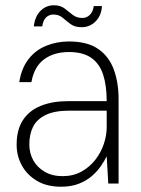

<svg xmlns="http://www.w3.org/2000/svg" viewBox="-20 -695 535 727"><path d="M211 12Q157 12 119.5 -10.5Q82 -33 62.5 -69Q43 -105 43 -147Q43 -204 67 -240.5Q91 -277 135 -294.5Q179 -312 237 -312H384Q384 -371 370.5 -412.5Q357 -454 325.5 -476Q294 -498 241 -498Q184 -498 146.5 -470Q109 -442 99 -384H53Q61 -436 87.5 -470.5Q114 -505 154.5 -521.5Q195 -538 241 -538Q311 -538 352 -509.5Q393 -481 411 -431.5Q429 -382 429 -320V0H390L384 -103Q376 -87 362.5 -67Q349 -47 328.5 -29Q308 -11 279 0.5Q250 12 211 12ZM217 -28Q257 -28 288 -45Q319 -62 340.5 -89.5Q362 -117 373 -149.5Q384 -182 384 -213V-276H242Q186 -276 152.5 -259.5Q119 -243 105 -214.5Q91 -186 91 -148Q91 -115 106 -88Q121 -61 149.5 -44.5Q178 -28 217 -28ZM289 -592Q263 -592 247 -604Q231 -616 217 -628Q203 -640 182 -640Q166 -640 154.5 -629Q143 -618 140 -595H108Q112 -632 133 -653.5Q154 -675 184 -675Q209 -675 224.5 -663Q240 -651 255 -639Q270 -627 292 -627Q308 -627 320 -638.5Q332 -650 335 -672H366Q364 -636 342 -614Q320 -592 289 -592Z"/></svg>

Font: DM Sans 9pt ExtraLight
Style: Regular
Weight: 250
Version: Version 4.004;gftools[0.9.30]